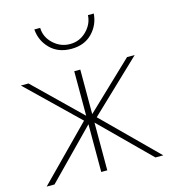

<svg xmlns="http://www.w3.org/2000/svg" viewBox="-109 -813 793 899"><g transform="rotate(-15 288.0 -363.0)"><path d="M140.6 -725.6H168.9Q169.9 -680.7 204.6 -648.4Q239.3 -616.2 285.2 -616.2Q332 -616.2 365.2 -649.4Q398.4 -682.6 400.4 -725.6H428.7Q424.8 -670.9 386.7 -631.8Q348.6 -592.8 285.2 -592.8Q221.7 -592.8 183.1 -631.8Q144.5 -670.9 140.6 -725.6ZM5.9 0 254.9 -252.9 11.7 -488.3H48.8L270.5 -272.5V-488.3H299.8V-272.5L526.4 -488.3H563.5L316.4 -252.9L571.3 0H533.2L299.8 -231.4V0H270.5V-231.4L43.9 0Z"/></g></svg>

Font: Gothic A1 Thin
Style: Regular
Weight: 250
Designer: HanYang I&C Co.,Ltd.
Foundry: HanYang I&C Co.,Ltd.
Version: Version 2.50